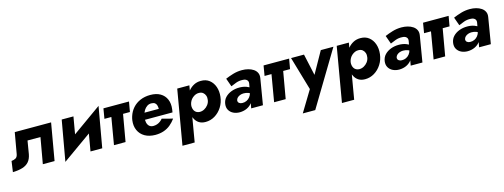

<svg xmlns="http://www.w3.org/2000/svg" viewBox="-32 -1295 6053 2307"><g transform="rotate(-15 2995.0 -142.0)"><path d="M582 -460H130L84 -198Q77 -162 55 -150Q33 -138 3 -135L-16 -1Q55 -3 105 -18.5Q155 -34 184.5 -68Q214 -102 225 -160L252 -323H413L356 0H502Z M1145 -327 1184 -504 664 -133 625 43ZM860 -460H714L625 43L798 -102ZM1184 -504 1011 -359 949 0H1095Z M1233 -460 1212 -335H1529L1551 -460ZM1316 -440 1241 0H1385L1462 -440Z M1611 -198H2022Q2024 -209 2025.5 -219Q2027 -229 2028 -237Q2037 -306 2014.5 -358.5Q1992 -411 1942 -440.5Q1892 -470 1817 -470Q1748 -470 1692 -446Q1636 -422 1598 -379Q1560 -336 1542 -279Q1538 -267 1535.5 -255.5Q1533 -244 1531 -231Q1522 -162 1546.5 -107.5Q1571 -53 1624 -22Q1677 9 1754 10Q1813 10 1860.5 -6.5Q1908 -23 1944.5 -53.5Q1981 -84 2010 -124L1877 -159Q1863 -142 1845 -128.5Q1827 -115 1805 -107.5Q1783 -100 1757 -100Q1726 -101 1707.5 -118.5Q1689 -136 1683 -165.5Q1677 -195 1681 -230L1688 -254Q1695 -286 1711 -312Q1727 -338 1751.5 -354.5Q1776 -371 1808 -369Q1834 -368 1848.5 -356.5Q1863 -345 1868.5 -325.5Q1874 -306 1874 -282H1623Z M2186 220 2302 -460H2151L2034 220ZM2627 -230Q2635 -298 2615.5 -354Q2596 -410 2553 -443.5Q2510 -477 2447 -476Q2400 -476 2361.5 -456Q2323 -436 2294.5 -402Q2266 -368 2248.5 -324Q2231 -280 2225 -231Q2219 -183 2224 -139.5Q2229 -96 2247 -60.5Q2265 -25 2297.5 -4.5Q2330 16 2378 16Q2440 16 2493.5 -16Q2547 -48 2583 -104Q2619 -160 2627 -230ZM2470 -231Q2465 -199 2445.5 -173.5Q2426 -148 2398 -133Q2370 -118 2339 -119Q2319 -120 2303 -128.5Q2287 -137 2277 -152Q2267 -167 2263 -187Q2259 -207 2262 -229Q2267 -254 2278.5 -274.5Q2290 -295 2308 -310.5Q2326 -326 2346.5 -334.5Q2367 -343 2388 -342Q2419 -342 2438.5 -326.5Q2458 -311 2466.5 -286.5Q2475 -262 2470 -231Z M2810 -137Q2814 -156 2828 -169.5Q2842 -183 2862.5 -190.5Q2883 -198 2905 -198Q2939 -198 2964.5 -188Q2990 -178 3013 -159L3023 -229Q3000 -251 2960.5 -265Q2921 -279 2874 -279Q2820 -279 2774 -261.5Q2728 -244 2697.5 -212Q2667 -180 2660 -132Q2654 -88 2672.5 -56Q2691 -24 2726 -7Q2761 10 2806 10Q2853 9 2891 -8Q2929 -25 2954.5 -56Q2980 -87 2990 -129L2982 -186Q2975 -156 2957.5 -134Q2940 -112 2915.5 -100.5Q2891 -89 2862 -90Q2840 -90 2824 -102Q2808 -114 2810 -137ZM2787 -318Q2813 -330 2853.5 -345Q2894 -360 2938 -357Q2961 -357 2976.5 -348.5Q2992 -340 2998.5 -326.5Q3005 -313 3002 -295L2948 0H3094L3148 -324Q3154 -361 3140.5 -389Q3127 -417 3099.5 -435.5Q3072 -454 3035.5 -463.5Q2999 -473 2958 -473Q2900 -473 2847 -457Q2794 -441 2750 -422Z M3225 -460 3204 -335H3521L3543 -460ZM3308 -440 3233 0H3377L3454 -440Z M4094 -460H3937L3731 -93L3809 -91L3728 -460H3567L3689 -42L3531 219H3686Z M4170 220 4286 -460H4135L4018 220ZM4611 -230Q4619 -298 4599.5 -354Q4580 -410 4537 -443.5Q4494 -477 4431 -476Q4384 -476 4345.5 -456Q4307 -436 4278.5 -402Q4250 -368 4232.5 -324Q4215 -280 4209 -231Q4203 -183 4208 -139.5Q4213 -96 4231 -60.5Q4249 -25 4281.5 -4.5Q4314 16 4362 16Q4424 16 4477.5 -16Q4531 -48 4567 -104Q4603 -160 4611 -230ZM4454 -231Q4449 -199 4429.5 -173.5Q4410 -148 4382 -133Q4354 -118 4323 -119Q4303 -120 4287 -128.5Q4271 -137 4261 -152Q4251 -167 4247 -187Q4243 -207 4246 -229Q4251 -254 4262.5 -274.5Q4274 -295 4292 -310.5Q4310 -326 4330.5 -334.5Q4351 -343 4372 -342Q4403 -342 4422.5 -326.5Q4442 -311 4450.5 -286.5Q4459 -262 4454 -231Z M4794 -137Q4798 -156 4812 -169.5Q4826 -183 4846.5 -190.5Q4867 -198 4889 -198Q4923 -198 4948.5 -188Q4974 -178 4997 -159L5007 -229Q4984 -251 4944.5 -265Q4905 -279 4858 -279Q4804 -279 4758 -261.5Q4712 -244 4681.5 -212Q4651 -180 4644 -132Q4638 -88 4656.5 -56Q4675 -24 4710 -7Q4745 10 4790 10Q4837 9 4875 -8Q4913 -25 4938.5 -56Q4964 -87 4974 -129L4966 -186Q4959 -156 4941.5 -134Q4924 -112 4899.5 -100.5Q4875 -89 4846 -90Q4824 -90 4808 -102Q4792 -114 4794 -137ZM4771 -318Q4797 -330 4837.5 -345Q4878 -360 4922 -357Q4945 -357 4960.5 -348.5Q4976 -340 4982.5 -326.5Q4989 -313 4986 -295L4932 0H5078L5132 -324Q5138 -361 5124.5 -389Q5111 -417 5083.5 -435.5Q5056 -454 5019.5 -463.5Q4983 -473 4942 -473Q4884 -473 4831 -457Q4778 -441 4734 -422Z M5209 -460 5188 -335H5505L5527 -460ZM5292 -440 5217 0H5361L5438 -440Z M5645 -137Q5649 -156 5663 -169.5Q5677 -183 5697.5 -190.5Q5718 -198 5740 -198Q5774 -198 5799.5 -188Q5825 -178 5848 -159L5858 -229Q5835 -251 5795.5 -265Q5756 -279 5709 -279Q5655 -279 5609 -261.5Q5563 -244 5532.5 -212Q5502 -180 5495 -132Q5489 -88 5507.5 -56Q5526 -24 5561 -7Q5596 10 5641 10Q5688 9 5726 -8Q5764 -25 5789.5 -56Q5815 -87 5825 -129L5817 -186Q5810 -156 5792.5 -134Q5775 -112 5750.5 -100.5Q5726 -89 5697 -90Q5675 -90 5659 -102Q5643 -114 5645 -137ZM5622 -318Q5648 -330 5688.5 -345Q5729 -360 5773 -357Q5796 -357 5811.5 -348.5Q5827 -340 5833.5 -326.5Q5840 -313 5837 -295L5783 0H5929L5983 -324Q5989 -361 5975.5 -389Q5962 -417 5934.5 -435.5Q5907 -454 5870.5 -463.5Q5834 -473 5793 -473Q5735 -473 5682 -457Q5629 -441 5585 -422Z"/></g></svg>

Font: Jost
Style: Bold Italic
Weight: 700
Italic angle: -5°
Version: Version 3.710